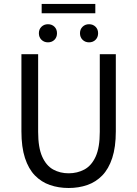

<svg xmlns="http://www.w3.org/2000/svg" viewBox="-20 -927 685 959"><path d="M322.8 12Q272.5 12 229.4 -2.9Q186.3 -17.9 154.4 -50.6Q122.5 -83.4 104.7 -137.9Q87 -192.4 87 -271V-656.3H170.5V-268.7Q170.5 -189.9 190.8 -144.6Q211.1 -99.4 245.5 -80.4Q280 -61.4 322.8 -61.4Q366.3 -61.4 401.6 -80.4Q436.9 -99.4 457.7 -144.6Q478.4 -189.9 478.4 -268.7V-656.3H558.5V-271Q558.5 -192.4 540.6 -137.9Q522.7 -83.4 490.8 -50.6Q459 -17.9 416.1 -2.9Q373.1 12 322.8 12ZM219.5 -715.5Q200.2 -715.5 187.2 -728.2Q174.2 -741 174.2 -760.9Q174.2 -780.9 187.2 -793.4Q200.2 -806 219.5 -806Q239.3 -806 252 -793.4Q264.7 -780.9 264.7 -760.9Q264.7 -741 252 -728.2Q239.3 -715.5 219.5 -715.5ZM188.1 -860.8V-907.2H456.1V-860.8ZM424.7 -715.5Q405.5 -715.5 392.5 -728.2Q379.5 -741 379.5 -760.9Q379.5 -780.9 392.5 -793.4Q405.5 -806 424.7 -806Q444.5 -806 457.2 -793.4Q470 -780.9 470 -760.9Q470 -741 457.2 -728.2Q444.5 -715.5 424.7 -715.5Z"/></svg>

Font: Source Sans Variable
Style: Regular
Weight: 200
Designer: Paul D. Hunt
Foundry: Adobe Systems Incorporated
Version: Version 3.006;hotconv 1.0.111;makeotfexe 2.5.65597